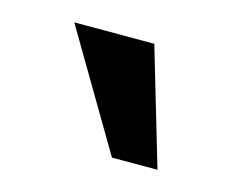

<svg xmlns="http://www.w3.org/2000/svg" viewBox="-45 -869 384 318"><g transform="rotate(15 146.5 -710.0)"><path d="M167 -609.9 48.8 -810.1H186L245.1 -609.9Z"/></g></svg>

Font: Oswald Medium
Style: Regular
Weight: 500
Designer: Vernon Adams
Foundry: Vernon Adams
Version: Version 4.103